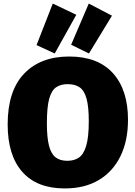

<svg xmlns="http://www.w3.org/2000/svg" viewBox="-20 -1042 760 1077"><path d="M343 15Q187 15 105 -78Q23 -171 23 -344Q23 -532 115 -628.5Q207 -725 368 -725Q529 -725 613.5 -631.5Q698 -538 698 -370Q698 -252 655.5 -165.5Q613 -79 534 -32Q455 15 343 15ZM358 -140Q396 -140 422.5 -158Q449 -176 463.5 -224Q478 -272 478 -362Q478 -443 465.5 -488.5Q453 -534 427 -552Q401 -570 359 -570Q321 -570 295 -552.5Q269 -535 256 -488Q243 -441 243 -351Q243 -272 254.5 -226Q266 -180 291 -160Q316 -140 358 -140ZM479 -742 379 -791 478 -1022 608 -954ZM287 -742 185 -789 276 -1022 408 -959Z"/></svg>

Font: Bitter Black
Style: Regular
Weight: 900
Designer: Sol Matas, and Bitter project Authors
Foundry: Sol Matas
Version: Version 2.001